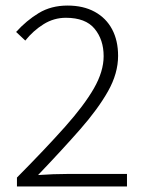

<svg xmlns="http://www.w3.org/2000/svg" viewBox="-20 -671 522 691"><path d="M41 0V-32Q144 -136 213.5 -214Q283 -292 318 -353Q353 -414 353 -469Q353 -528 320.5 -567.5Q288 -607 217 -607Q174 -607 137 -584Q100 -561 71 -525L38 -556Q75 -597 119.5 -624Q164 -651 223 -651Q280 -651 321 -628.5Q362 -606 383.5 -565.5Q405 -525 405 -470Q405 -407 369 -343Q333 -279 268.5 -205.5Q204 -132 117 -41Q144 -43 171.5 -44Q199 -45 225 -45H437V0Z"/></svg>

Font: Assistant ExtraLight Light
Style: Regular
Weight: 300
Version: Version 3.000